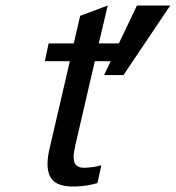

<svg xmlns="http://www.w3.org/2000/svg" viewBox="-20 -656 632 690"><path d="M250 -130.9V-127.9Q240.7 -94.2 247.3 -73.7Q253.9 -53.2 280.8 -53.2H287.1Q318.4 -54.7 344.2 -62L330.1 2Q293.9 12.7 252 14.2H240.2Q177.7 14.2 159.7 -22.2Q141.6 -58.6 160.2 -130.9L231 -436H141.1L154.8 -500H245.1L268.1 -599.1L367.2 -636.2L335 -500H407.2L472.2 -636.2H591.8L423.8 -386.2H354L377.9 -436H320.8Z"/></svg>

Font: Perun
Style: Italic
Weight: 400
Italic angle: -12°
Foundry: Stefan Peev, Context Ltd
Version: Version 001.000